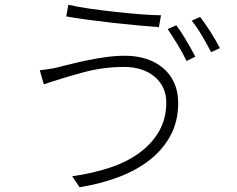

<svg xmlns="http://www.w3.org/2000/svg" viewBox="-20 -756 996 806"><path d="M720 -650Q739 -625 761.5 -587Q784 -549 800 -518L763 -500Q756 -515 746.5 -532.5Q737 -550 726 -568Q715 -586 704 -603.5Q693 -621 684 -634ZM820 -685Q830 -672 841.5 -655.5Q853 -639 864.5 -621Q876 -603 886 -585.5Q896 -568 903 -554L866 -537Q850 -569 828 -606Q806 -643 785 -669ZM678 -326Q678 -360 665 -387.5Q652 -415 628.5 -434.5Q605 -454 573 -464.5Q541 -475 502 -475Q414 -475 330.5 -452.5Q247 -430 164 -402L147 -461Q164 -463 184.5 -466Q205 -469 225 -474Q249 -480 281 -488Q313 -496 349.5 -503.5Q386 -511 426 -516.5Q466 -522 506 -522Q553 -522 593.5 -509Q634 -496 664 -471Q694 -446 711 -409Q728 -372 728 -324Q728 -247 696 -187.5Q664 -128 608.5 -84.5Q553 -41 477.5 -12.5Q402 16 314 30L283 -16Q368 -28 440.5 -52Q513 -76 565.5 -114.5Q618 -153 648 -205.5Q678 -258 678 -326ZM267 -736Q305 -727 357.5 -719.5Q410 -712 465.5 -706Q521 -700 572 -696Q623 -692 656 -692L647 -642Q609 -645 558.5 -649.5Q508 -654 454.5 -660Q401 -666 349.5 -673Q298 -680 258 -687Z"/></svg>

Font: Kinto Sans Light
Style: Regular
Weight: 300
Designer: Authors: Ryoko NISHIZUKA  (kana & ideographs); Paul D. Hunt (Latin, Greek & Cyrillic); Wenlong ZHANG  (bopomofo); Sandol
Foundry: Adobe Systems Incorporated, ookami Inc.
Version: Version 0.001